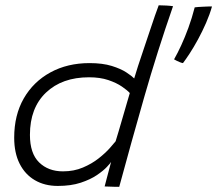

<svg xmlns="http://www.w3.org/2000/svg" viewBox="-20 -724 842 744"><path d="M385.5 -1.5Q388 -11.5 393.2 -31.2Q398.5 -51 403.5 -70Q408.5 -89 410.5 -96.5Q408 -92 394.2 -77.2Q380.5 -62.5 355.5 -45.5Q330.5 -28.5 292.8 -16Q255 -3.5 204 -3.5Q153 -3.5 115 -25.8Q77 -48 56 -89.8Q35 -131.5 35 -190.5Q35 -278 72.2 -342.8Q109.5 -407.5 175.5 -443.5Q241.5 -479.5 327 -479.5Q377.5 -479.5 413 -468.5Q448.5 -457.5 470 -443.2Q491.5 -429 500 -420Q505 -438 514.8 -467.8Q524.5 -497.5 536.5 -532.8Q548.5 -568 559.8 -602.2Q571 -636.5 580.5 -663.5Q590 -690.5 595 -703.5Q609 -703.5 625 -702.5Q641 -701.5 650.5 -700Q589 -523 539 -348.2Q489 -173.5 442 0Q435 0 423 -0.2Q411 -0.5 400.2 -1Q389.5 -1.5 385.5 -1.5ZM224 -60Q266.5 -60 301.2 -74.8Q336 -89.5 362.5 -110.5Q389 -131.5 405.5 -150.2Q422 -169 428 -176.5Q432 -189.5 439.8 -215.5Q447.5 -241.5 456 -271Q464.5 -300.5 472 -326Q479.5 -351.5 483 -363.5Q473.5 -374 452.5 -388.5Q431.5 -403 399.5 -413.8Q367.5 -424.5 325 -424.5Q220.5 -424.5 158.2 -365.2Q96 -306 96 -201.5Q96 -129.5 131.5 -94.8Q167 -60 224 -60ZM801.5 -699Q793 -668.5 778.5 -635.2Q764 -602 747.2 -571.2Q730.5 -540.5 714.8 -516.5Q699 -492.5 689 -479.5Q684.5 -480 677.5 -482.8Q670.5 -485.5 664.2 -488.8Q658 -492 654.5 -494Q668.5 -518.5 682.5 -549Q696.5 -579.5 710 -616.2Q723.5 -653 734.5 -695.5Q740.5 -696.5 749.2 -697Q758 -697.5 767.5 -698Q777 -698.5 786 -698.8Q795 -699 801.5 -699Z"/></svg>

Font: Grandstander Thin ExtraLight
Style: Italic
Weight: 250
Italic angle: -15°
Version: Version 1.200